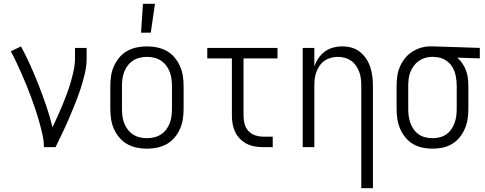

<svg xmlns="http://www.w3.org/2000/svg" viewBox="-20 -771 2540 1006"><path d="M210 0Q210 -33 202.5 -66Q195 -99 186 -131Q177 -163 166.5 -194.5Q156 -226 144.5 -257.5Q133 -289 120.5 -320Q108 -351 94.5 -381.5Q81 -412 67 -442Q53 -472 37 -502L90 -528Q117 -478 140.5 -425.5Q164 -373 184.5 -320Q205 -267 223.5 -213Q242 -159 255 -104Q269 -133 282 -162Q295 -191 307.5 -221Q320 -251 331 -281Q342 -311 351 -342Q360 -373 366.5 -404.5Q373 -436 373 -468V-520H434V-468Q434 -426 424.5 -385.5Q415 -345 402 -305.5Q389 -266 373.5 -227.5Q358 -189 341.5 -150.5Q325 -112 307 -74.5Q289 -37 271 0Z M750 8Q723 8 696.5 2.5Q670 -3 646.5 -16Q623 -29 605.5 -50Q588 -71 577 -95.5Q566 -120 562 -146.5Q558 -173 558 -200V-320Q558 -347 562 -373.5Q566 -400 577 -424.5Q588 -449 605.5 -470Q623 -491 646.5 -504Q670 -517 696.5 -522.5Q723 -528 750 -528Q777 -528 803.5 -522.5Q830 -517 853.5 -504Q877 -491 894.5 -470Q912 -449 923 -424.5Q934 -400 938 -373.5Q942 -347 942 -320V-200Q942 -173 938 -146.5Q934 -120 923 -95.5Q912 -71 894.5 -50Q877 -29 853.5 -16Q830 -3 803.5 2.5Q777 8 750 8ZM750 -47Q769 -47 788 -51.5Q807 -56 823 -66.5Q839 -77 850.5 -92Q862 -107 869 -125Q876 -143 878.5 -162Q881 -181 881 -200V-320Q881 -339 878.5 -358Q876 -377 869 -395Q862 -413 850.5 -428Q839 -443 823 -453.5Q807 -464 788 -468.5Q769 -473 750 -473Q731 -473 712 -468.5Q693 -464 677 -453.5Q661 -443 649.5 -428Q638 -413 631 -395Q624 -377 621.5 -358Q619 -339 619 -320V-200Q619 -181 621.5 -162Q624 -143 631 -125Q638 -107 649.5 -92Q661 -77 677 -66.5Q693 -56 712 -51.5Q731 -47 750 -47ZM719 -600 729 -751H792L770 -600Z M1409 0H1360Q1338 0 1316 -3.5Q1294 -7 1274 -17Q1254 -27 1238 -43Q1222 -59 1212.5 -79Q1203 -99 1199 -120.5Q1195 -142 1195 -165V-465H1066V-520H1434V-465H1256V-165Q1256 -143 1261.5 -122Q1267 -101 1281.5 -85Q1296 -69 1317 -62Q1338 -55 1360 -55H1409Z M1873 215V-320Q1873 -339 1871 -357.5Q1869 -376 1862.5 -393.5Q1856 -411 1845.5 -426.5Q1835 -442 1820 -452.5Q1805 -463 1787 -468Q1769 -473 1750 -473Q1731 -473 1713 -468Q1695 -463 1680 -452.5Q1665 -442 1654.5 -426.5Q1644 -411 1637.5 -393.5Q1631 -376 1629 -357.5Q1627 -339 1627 -320V0H1566V-520H1627V-423Q1635 -446 1648.5 -466Q1662 -486 1681.5 -500.5Q1701 -515 1725 -521.5Q1749 -528 1773 -528Q1798 -528 1822 -521.5Q1846 -515 1865.5 -499.5Q1885 -484 1899 -463Q1913 -442 1920.5 -418Q1928 -394 1931 -369.5Q1934 -345 1934 -320V215Z M2246 8Q2219 8 2193 2.5Q2167 -3 2144 -16.5Q2121 -30 2104 -51Q2087 -72 2076.5 -96.5Q2066 -121 2062 -147Q2058 -173 2058 -200V-320Q2058 -346 2061.5 -371.5Q2065 -397 2075 -420.5Q2085 -444 2101 -464.5Q2117 -485 2138.5 -499Q2160 -513 2184.5 -520.5Q2209 -528 2235 -528H2250L2494 -520V-465L2376 -469Q2392 -455 2403.5 -437.5Q2415 -420 2422 -401Q2429 -382 2431.5 -361.5Q2434 -341 2434 -320V-200Q2434 -173 2430 -147Q2426 -121 2415.5 -96.5Q2405 -72 2388 -51Q2371 -30 2348 -16.5Q2325 -3 2299 2.5Q2273 8 2246 8ZM2246 -47Q2265 -47 2283.5 -51.5Q2302 -56 2317.5 -66.5Q2333 -77 2344 -92.5Q2355 -108 2361.5 -126Q2368 -144 2370.5 -162.5Q2373 -181 2373 -200V-320Q2373 -346 2368 -372.5Q2363 -399 2349 -421.5Q2335 -444 2311.5 -457.5Q2288 -471 2261 -472L2250 -473H2241Q2223 -473 2205 -467Q2187 -461 2172.5 -450.5Q2158 -440 2147 -424.5Q2136 -409 2129.5 -392Q2123 -375 2121 -356.5Q2119 -338 2119 -320V-200Q2119 -181 2121.5 -162.5Q2124 -144 2130.5 -126Q2137 -108 2148 -92.5Q2159 -77 2174.5 -66.5Q2190 -56 2208.5 -51.5Q2227 -47 2246 -47Z"/></svg>

Font: Iosevka Fixed SS04 Light
Style: Regular
Weight: 300
Monospace: yes
Designer: Belleve Invis
Foundry: Belleve Invis
Version: Version 32.5.0